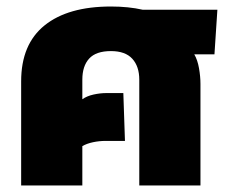

<svg xmlns="http://www.w3.org/2000/svg" viewBox="-20 -570 713 590"><path d="M45 0V-320Q45 -434 117 -492Q189 -550 321 -550Q348 -550 372.5 -547.5Q397 -545 419 -540H648L639 -403H577Q587 -386 591.5 -360.5Q596 -335 596 -312V0H408V-325Q408 -366 386.5 -389.5Q365 -413 321 -413Q275 -413 254 -390Q233 -367 233 -325V-265Q247 -275 267.5 -279.5Q288 -284 307 -284H359L364 -137H305Q285 -137 266 -133Q247 -129 233 -121V0Z"/></svg>

Font: Kanit
Style: Bold
Weight: 700
Designer: Katatrad Team
Foundry: CadsonDemak
Version: Version 2.000; ttfautohint (v1.8.3)